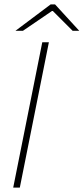

<svg xmlns="http://www.w3.org/2000/svg" viewBox="-20 -852 380 872"><path d="M40 0 172 -660H202L70 0ZM50 -712 210 -832H230L340 -712H310L220 -802H216L84 -712Z"/></svg>

Font: Source Sans 3 ExtraLight
Style: Italic
Weight: 250
Italic angle: -11°
Designer: Paul D. Hunt
Foundry: Adobe
Version: Version 3.046;hotconv 1.0.118;makeotfexe 2.5.65603